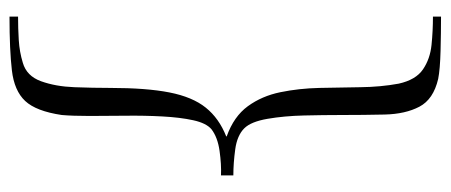

<svg xmlns="http://www.w3.org/2000/svg" viewBox="-292 -478 948 404"><g transform="rotate(-90 182.0 -276.0)"><path d="M349 161V178Q316 178 277 177Q238 176 218 172Q175 162 159.5 132.5Q144 103 143 59.5Q142 16 142 -34Q142 -69 141 -110.5Q140 -152 134 -187Q128 -222 114 -236Q99 -251 70 -255Q41 -259 15 -259V-285Q38 -284 66.5 -288Q95 -292 112 -305Q125 -316 131 -343.5Q137 -371 139 -408.5Q141 -446 140.5 -486Q140 -526 140 -561.5Q140 -597 142 -620Q150 -674 171.5 -697Q193 -720 236 -725Q279 -730 349 -730V-712Q324 -712 299.5 -710.5Q275 -709 252 -702Q224 -694 213 -663.5Q202 -633 200.5 -593.5Q199 -554 199 -518Q199 -442 189.5 -393.5Q180 -345 157.5 -317Q135 -289 97 -274V-273Q139 -258 160.5 -228.5Q182 -199 190 -160Q198 -121 199 -78Q200 -35 200.5 8Q201 51 208 89Q216 125 238 140Q260 155 289.5 158Q319 161 349 161Z"/></g></svg>

Font: Aref Ruqaa Ink
Style: Bold
Weight: 700
Designer: Abdullah Aref
Version: Version 1.005